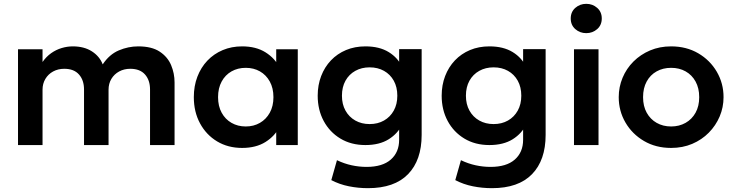

<svg xmlns="http://www.w3.org/2000/svg" viewBox="-20 -757 3828 1002"><path d="M74 0V-500H202V-433.5Q221.5 -461.5 247 -479.5Q272.5 -497.5 301.5 -506.2Q330.5 -515 360 -515Q419 -515 459.5 -489Q500 -463 516 -421Q550.5 -473 600 -494Q649.5 -515 701.5 -515Q772 -515 813.5 -487.5Q855 -460 873 -417Q891 -374 891 -327V0H763V-290Q763 -338.5 736.8 -368.2Q710.5 -398 660 -398Q627.5 -398 601.8 -384Q576 -370 561.2 -345.2Q546.5 -320.5 546.5 -289V0H418.5V-290Q418.5 -338.5 392.2 -368.2Q366 -398 315.5 -398Q283 -398 257.2 -384Q231.5 -370 216.8 -345.2Q202 -320.5 202 -289V0Z M1243.5 15Q1170 15 1113.2 -19Q1056.5 -53 1024 -113Q991.5 -173 991.5 -250Q991.5 -308 1010 -356.5Q1028.5 -405 1062.2 -440.5Q1096 -476 1142.2 -495.5Q1188.5 -515 1243.5 -515Q1316 -515 1365.5 -484Q1415 -453 1439.5 -403.5L1421.5 -376V-500H1534V0H1421.5V-124L1439.5 -96.5Q1415 -47 1365.5 -16Q1316 15 1243.5 15ZM1262.5 -97Q1304 -97 1336.5 -115.8Q1369 -134.5 1388 -168.8Q1407 -203 1407 -250Q1407 -297 1388 -331.5Q1369 -366 1336.5 -384.5Q1304 -403 1262.5 -403Q1221 -403 1188.2 -384.5Q1155.5 -366 1136.8 -331.5Q1118 -297 1118 -250Q1118 -203 1136.8 -168.8Q1155.5 -134.5 1188.2 -115.8Q1221 -97 1262.5 -97Z M1900.5 225Q1849.5 225 1800.8 215.2Q1752 205.5 1709 183L1738.5 79Q1776 97 1815 105.5Q1854 114 1893 114Q1976 114 2019.5 75.8Q2063 37.5 2063 -27.5V-137L2080 -109.5Q2057 -60.5 2008.5 -30.2Q1960 0 1887 0Q1812.5 0 1756.5 -33.8Q1700.5 -67.5 1669.2 -125.8Q1638 -184 1638 -257.5Q1638 -313 1656 -360Q1674 -407 1707 -441.8Q1740 -476.5 1785.8 -495.8Q1831.5 -515 1887 -515Q1960 -515 2008.5 -485.2Q2057 -455.5 2080 -405.5L2063 -378V-500.5H2180.5V-53Q2180.5 79 2109.5 152Q2038.5 225 1900.5 225ZM1909 -109.5Q1951.5 -109.5 1984 -128Q2016.5 -146.5 2035 -179.8Q2053.5 -213 2053.5 -257.5Q2053.5 -302.5 2035 -335.8Q2016.5 -369 1984 -387.2Q1951.5 -405.5 1909 -405.5Q1867 -405.5 1834.2 -387.2Q1801.5 -369 1783 -335.8Q1764.5 -302.5 1764.5 -257.5Q1764.5 -213 1783 -179.8Q1801.5 -146.5 1834.2 -128Q1867 -109.5 1909 -109.5Z M2547.5 225Q2496.5 225 2447.8 215.2Q2399 205.5 2356 183L2385.5 79Q2423 97 2462 105.5Q2501 114 2540 114Q2623 114 2666.5 75.8Q2710 37.5 2710 -27.5V-137L2727 -109.5Q2704 -60.5 2655.5 -30.2Q2607 0 2534 0Q2459.5 0 2403.5 -33.8Q2347.5 -67.5 2316.2 -125.8Q2285 -184 2285 -257.5Q2285 -313 2303 -360Q2321 -407 2354 -441.8Q2387 -476.5 2432.8 -495.8Q2478.5 -515 2534 -515Q2607 -515 2655.5 -485.2Q2704 -455.5 2727 -405.5L2710 -378V-500.5H2827.5V-53Q2827.5 79 2756.5 152Q2685.5 225 2547.5 225ZM2556 -109.5Q2598.5 -109.5 2631 -128Q2663.5 -146.5 2682 -179.8Q2700.5 -213 2700.5 -257.5Q2700.5 -302.5 2682 -335.8Q2663.5 -369 2631 -387.2Q2598.5 -405.5 2556 -405.5Q2514 -405.5 2481.2 -387.2Q2448.5 -369 2430 -335.8Q2411.5 -302.5 2411.5 -257.5Q2411.5 -213 2430 -179.8Q2448.5 -146.5 2481.2 -128Q2514 -109.5 2556 -109.5Z M2975.5 0V-500H3103.5V0ZM3039.5 -584Q3006.5 -584 2982.5 -605Q2958.5 -626 2958.5 -660.5Q2958.5 -695 2982.5 -716Q3006.5 -737 3039.5 -737Q3072.5 -737 3096.5 -716Q3120.5 -695 3120.5 -660.5Q3120.5 -626 3096.5 -605Q3072.5 -584 3039.5 -584Z M3482.5 15Q3402.5 15 3340.8 -21.2Q3279 -57.5 3244 -117.8Q3209 -178 3209 -250Q3209 -303 3229 -351Q3249 -399 3285.8 -435.8Q3322.5 -472.5 3372.5 -493.8Q3422.5 -515 3482.5 -515Q3562 -515 3623.8 -479Q3685.5 -443 3720.8 -382.5Q3756 -322 3756 -250Q3756 -197 3735.8 -149.2Q3715.5 -101.5 3679 -64.5Q3642.5 -27.5 3592.5 -6.2Q3542.5 15 3482.5 15ZM3482.5 -97Q3524.5 -97 3557.8 -115.8Q3591 -134.5 3610 -168.8Q3629 -203 3629 -250Q3629 -297 3610 -331.5Q3591 -366 3558 -384.5Q3525 -403 3482.5 -403Q3440 -403 3406.8 -384.5Q3373.5 -366 3354.8 -331.5Q3336 -297 3336 -250Q3336 -203 3355 -168.8Q3374 -134.5 3407 -115.8Q3440 -97 3482.5 -97Z"/></svg>

Font: Geologica Cursive Medium
Style: Regular
Weight: 500
Designer: Sindre Bremnes, Frode Helland
Foundry: Monokrom Skriftforlag AS
Version: Version 1.010;gftools[0.9.28]